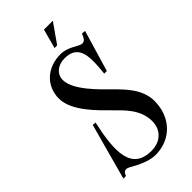

<svg xmlns="http://www.w3.org/2000/svg" viewBox="-268 -921 992 992"><g transform="rotate(-45 228.5 -425.0)"><path d="M271 -752 345.5 -858H280.5L252 -752ZM231 8C342 8 424 -73 424 -194C424 -281 358 -344 313 -389C268 -434 165 -530 165 -605.5C165 -646.5 199.5 -678 251 -678C342.5 -678 352 -609 343 -510L340 -477H359L426 -703L405 -705C395 -679 386 -667 370 -667C347 -667 308 -708 251 -708C152 -708 83 -643 83 -551C83 -459 186 -363 231 -318C276 -273 342 -215.5 342 -128.5C342 -64.5 297.5 -22 231 -22C86 -22 90.5 -153.5 129.5 -330L110.5 -331.5L26.5 -23.5H45.5C49.5 -37.5 57.5 -47.5 70.5 -48C83 -48.5 98.5 -37 124.5 -23.5C153.5 -8.5 194 8 231 8Z"/></g></svg>

Font: Picaflor 12 pt
Style: Regular
Weight: 400
Designer: Ariel Martín Pérez
Foundry: Tunera Type Foundry
Version: Version 1.000;hotconv 1.0.109;makeotfexe 2.5.65596